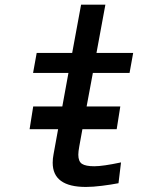

<svg xmlns="http://www.w3.org/2000/svg" viewBox="-20 -770 640 798"><path d="M199 -93.5Q199 -111 202.5 -128.5L221.5 -233H103L118 -327.5H239L264.5 -467H117.5L132.5 -550H280L317 -750.5H418L381 -550H533.5L518.5 -467H366L340 -327.5H480L465 -233H322.5L309.5 -161.5Q305.5 -140 305.5 -127Q305.5 -99 320.8 -89Q336 -79 372 -79Q407.5 -79 483 -95L472.5 -8.5Q441.5 -2.5 403.8 2.2Q366 7 337 7Q199 7 199 -93.5Z"/></svg>

Font: JuliaMono MediumItalic
Style: Regular
Weight: 500
Italic angle: -9°
Monospace: yes
Designer: cormullion
Foundry: corm
Version: Version 0.049; ttfautohint (v1.8.4)